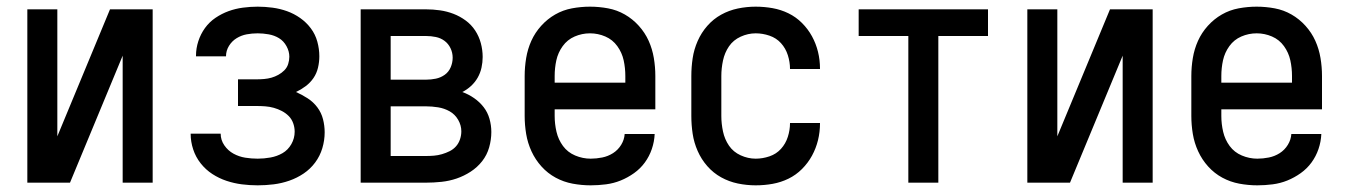

<svg xmlns="http://www.w3.org/2000/svg" viewBox="-20 -548 4040 576"><path d="M62 0V-520H152V-139L310 -520H438V0H348V-381L190 0Z M753 8Q729 8 705.5 5Q682 2 659.5 -5.5Q637 -13 617 -26Q597 -39 582 -58Q567 -77 559.5 -100Q552 -123 552 -146V-147H642Q642 -128 653 -112Q664 -96 680.5 -87Q697 -78 715.5 -75Q734 -72 753 -72Q772 -72 791.5 -75.5Q811 -79 827.5 -88.5Q844 -98 854 -115.5Q864 -133 864 -153Q864 -166 859.5 -178.5Q855 -191 846 -200Q837 -209 825.5 -215Q814 -221 801.5 -224.5Q789 -228 776 -229Q763 -230 750 -230H694V-310H750Q761 -310 772.5 -311Q784 -312 794.5 -315Q805 -318 815 -323.5Q825 -329 833 -337Q841 -345 844.5 -356Q848 -367 848 -378Q848 -394 839.5 -409.5Q831 -425 817 -433.5Q803 -442 786 -445Q769 -448 753 -448Q736 -448 720 -445Q704 -442 690 -433.5Q676 -425 667 -410.5Q658 -396 658 -379H568V-381Q568 -403 575 -424.5Q582 -446 595 -464Q608 -482 626.5 -494.5Q645 -507 665.5 -514.5Q686 -522 708.5 -525Q731 -528 753 -528Q775 -528 797.5 -525Q820 -522 841 -514.5Q862 -507 880.5 -494Q899 -481 912.5 -463Q926 -445 932 -423Q938 -401 938 -379Q938 -362 934 -345Q930 -328 920.5 -314Q911 -300 897 -289.5Q883 -279 868 -272Q886 -264 903 -253Q920 -242 932 -226Q944 -210 949 -190.5Q954 -171 954 -151Q954 -127 947 -103.5Q940 -80 925.5 -60.5Q911 -41 891 -27.5Q871 -14 848 -6Q825 2 801 5Q777 8 753 8Z M1062 0V-520H1258Q1279 -520 1300 -517Q1321 -514 1340.5 -506.5Q1360 -499 1377 -486.5Q1394 -474 1405.5 -456.5Q1417 -439 1422.5 -418.5Q1428 -398 1428 -377Q1428 -361 1424.5 -345Q1421 -329 1413 -315Q1405 -301 1393 -290Q1381 -279 1367 -272Q1386 -265 1402.5 -253.5Q1419 -242 1431 -226.5Q1443 -211 1448.5 -191.5Q1454 -172 1454 -152Q1454 -129 1447.5 -106Q1441 -83 1426.5 -64.5Q1412 -46 1392 -33Q1372 -20 1350 -12.5Q1328 -5 1304.5 -2.5Q1281 0 1258 0ZM1152 -309H1258Q1273 -309 1287.5 -312Q1302 -315 1314 -323.5Q1326 -332 1332 -346Q1338 -360 1338 -375Q1338 -390 1331.5 -403.5Q1325 -417 1313.5 -425.5Q1302 -434 1287.5 -437Q1273 -440 1258 -440H1152ZM1152 -80H1258Q1270 -80 1282 -81Q1294 -82 1306 -85.5Q1318 -89 1329 -94.5Q1340 -100 1348 -109Q1356 -118 1360 -130Q1364 -142 1364 -154Q1364 -172 1354.5 -188.5Q1345 -205 1329 -214Q1313 -223 1294.5 -226Q1276 -229 1258 -229H1152Z M1752 8Q1725 8 1698 3Q1671 -2 1647 -15Q1623 -28 1604.5 -48.5Q1586 -69 1574.5 -94Q1563 -119 1558.5 -146Q1554 -173 1554 -200V-320Q1554 -347 1558.5 -374Q1563 -401 1574 -425.5Q1585 -450 1603.5 -470.5Q1622 -491 1645.5 -504.5Q1669 -518 1696 -523Q1723 -528 1750 -528Q1777 -528 1804 -523Q1831 -518 1854.5 -504.5Q1878 -491 1896.5 -470.5Q1915 -450 1926 -425.5Q1937 -401 1941.5 -374Q1946 -347 1946 -320V-220H1644V-200Q1644 -176 1649.5 -152.5Q1655 -129 1669 -110Q1683 -91 1705.5 -81.5Q1728 -72 1752 -72Q1769 -72 1786.5 -75.5Q1804 -79 1819 -88.5Q1834 -98 1843.5 -113.5Q1853 -129 1854 -146H1944Q1943 -123 1935.5 -101Q1928 -79 1914.5 -60.5Q1901 -42 1882 -28.5Q1863 -15 1842 -6.5Q1821 2 1798 5Q1775 8 1752 8ZM1856 -300V-320Q1856 -344 1851 -367Q1846 -390 1832 -409.5Q1818 -429 1796 -438.5Q1774 -448 1750 -448Q1726 -448 1704 -438.5Q1682 -429 1668 -409.5Q1654 -390 1649 -367Q1644 -344 1644 -320V-300Z M2247 8Q2220 8 2193.5 2.5Q2167 -3 2143.5 -16Q2120 -29 2102 -49.5Q2084 -70 2073 -95Q2062 -120 2058 -146.5Q2054 -173 2054 -200V-320Q2054 -347 2058 -373.5Q2062 -400 2073 -425Q2084 -450 2102 -470.5Q2120 -491 2143.5 -504Q2167 -517 2193.5 -522.5Q2220 -528 2247 -528Q2273 -528 2298 -523.5Q2323 -519 2345.5 -508Q2368 -497 2386 -479Q2404 -461 2416 -439Q2428 -417 2434 -392.5Q2440 -368 2440 -342V-341H2350V-342Q2350 -362 2343.5 -382.5Q2337 -403 2323 -418.5Q2309 -434 2288.5 -441Q2268 -448 2247 -448Q2224 -448 2202 -438Q2180 -428 2167 -409Q2154 -390 2149 -366.5Q2144 -343 2144 -320V-200Q2144 -177 2149 -153.5Q2154 -130 2167 -111Q2180 -92 2202 -82Q2224 -72 2247 -72Q2268 -72 2288.5 -79Q2309 -86 2323 -101.5Q2337 -117 2343.5 -137.5Q2350 -158 2350 -178V-179H2440V-178Q2440 -152 2434 -127.5Q2428 -103 2416 -81Q2404 -59 2386 -41Q2368 -23 2345.5 -12Q2323 -1 2298 3.5Q2273 8 2247 8Z M2705 0V-440H2556V-520H2944V-440H2795V0Z M3062 0V-520H3152V-139L3310 -520H3438V0H3348V-381L3190 0Z M3752 8Q3725 8 3698 3Q3671 -2 3647 -15Q3623 -28 3604.5 -48.5Q3586 -69 3574.5 -94Q3563 -119 3558.5 -146Q3554 -173 3554 -200V-320Q3554 -347 3558.5 -374Q3563 -401 3574 -425.5Q3585 -450 3603.5 -470.5Q3622 -491 3645.5 -504.5Q3669 -518 3696 -523Q3723 -528 3750 -528Q3777 -528 3804 -523Q3831 -518 3854.5 -504.5Q3878 -491 3896.5 -470.5Q3915 -450 3926 -425.5Q3937 -401 3941.5 -374Q3946 -347 3946 -320V-220H3644V-200Q3644 -176 3649.5 -152.5Q3655 -129 3669 -110Q3683 -91 3705.5 -81.5Q3728 -72 3752 -72Q3769 -72 3786.5 -75.5Q3804 -79 3819 -88.5Q3834 -98 3843.5 -113.5Q3853 -129 3854 -146H3944Q3943 -123 3935.5 -101Q3928 -79 3914.5 -60.5Q3901 -42 3882 -28.5Q3863 -15 3842 -6.5Q3821 2 3798 5Q3775 8 3752 8ZM3856 -300V-320Q3856 -344 3851 -367Q3846 -390 3832 -409.5Q3818 -429 3796 -438.5Q3774 -448 3750 -448Q3726 -448 3704 -438.5Q3682 -429 3668 -409.5Q3654 -390 3649 -367Q3644 -344 3644 -320V-300Z"/></svg>

Font: Iosevka SS18 Medium
Style: Regular
Weight: 500
Monospace: yes
Designer: Belleve Invis
Foundry: Belleve Invis
Version: Version 25.1.1; ttfautohint (v1.8.4)